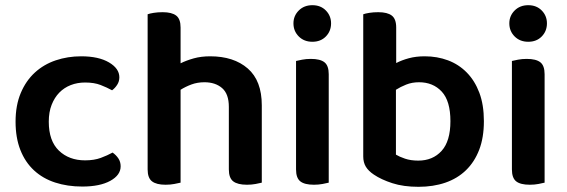

<svg xmlns="http://www.w3.org/2000/svg" viewBox="-20 -705 2187 740"><path d="M168 -236Q168 -162 207 -124.5Q246 -87 308 -87Q343 -87 368.5 -96.5Q394 -106 414 -117Q428 -107 436.5 -94Q445 -81 445 -64Q445 -30 405 -8Q365 14 297 14Q240 14 192.5 -1.5Q145 -17 111 -48.5Q77 -80 58.5 -127Q40 -174 40 -236Q40 -299 60 -346.5Q80 -394 114.5 -425.5Q149 -457 195 -472.5Q241 -488 293 -488Q360 -488 400 -464.5Q440 -441 440 -407Q440 -391 431.5 -378Q423 -365 412 -357Q392 -368 367.5 -377.5Q343 -387 308 -387Q278 -387 252.5 -377Q227 -367 208.5 -348Q190 -329 179 -301Q168 -273 168 -236Z M676 -1Q667 1 652 4Q637 7 618 7Q583 7 566 -6Q549 -19 549 -52V-650Q557 -653 572.5 -655.5Q588 -658 607 -658Q642 -658 659 -645Q676 -632 676 -599V-461Q698 -472 726.5 -480Q755 -488 790 -488Q881 -488 935 -441Q989 -394 989 -299V-1Q981 1 965.5 4Q950 7 932 7Q896 7 879 -6Q862 -19 862 -52V-293Q862 -343 836 -365.5Q810 -388 768 -388Q741 -388 718 -379.5Q695 -371 676 -359V-1Z M1121 -470Q1129 -472 1144.5 -475Q1160 -478 1178 -478Q1214 -478 1230.5 -465Q1247 -452 1247 -419V-1Q1239 1 1223.5 4Q1208 7 1190 7Q1154 7 1137.5 -6Q1121 -19 1121 -52ZM1184 -685Q1216 -685 1236 -664.5Q1256 -644 1256 -615Q1256 -585 1236 -564.5Q1216 -544 1184 -544Q1152 -544 1131.5 -564.5Q1111 -585 1111 -615Q1111 -644 1131.5 -664.5Q1152 -685 1184 -685Z M1845 -238Q1845 -175 1827 -128Q1809 -81 1776 -49Q1743 -17 1696.5 -1Q1650 15 1593 15Q1535 15 1492 1Q1449 -13 1421 -32Q1400 -46 1390 -62.5Q1380 -79 1380 -102V-650Q1388 -653 1403.5 -655.5Q1419 -658 1438 -658Q1473 -658 1490 -645Q1507 -632 1507 -599V-462Q1528 -473 1555.5 -480.5Q1583 -488 1617 -488Q1665 -488 1706.5 -472.5Q1748 -457 1779 -425.5Q1810 -394 1827.5 -347.5Q1845 -301 1845 -238ZM1506 -359V-109Q1519 -101 1541 -93.5Q1563 -86 1592 -86Q1648 -86 1682 -123.5Q1716 -161 1716 -238Q1716 -316 1682.5 -352Q1649 -388 1595 -388Q1568 -388 1545.5 -379Q1523 -370 1506 -359Z M1953 -470Q1961 -472 1976.5 -475Q1992 -478 2010 -478Q2046 -478 2062.5 -465Q2079 -452 2079 -419V-1Q2071 1 2055.5 4Q2040 7 2022 7Q1986 7 1969.5 -6Q1953 -19 1953 -52ZM2016 -685Q2048 -685 2068 -664.5Q2088 -644 2088 -615Q2088 -585 2068 -564.5Q2048 -544 2016 -544Q1984 -544 1963.5 -564.5Q1943 -585 1943 -615Q1943 -644 1963.5 -664.5Q1984 -685 2016 -685Z"/></svg>

Font: Baloo 2 Latin SemiBold
Style: Regular
Weight: 400
Designer: Sarang Kulkarni and Ek Type
Foundry: Ek Type
Version: Version 1.001